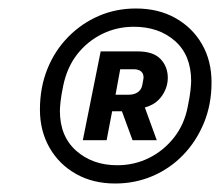

<svg xmlns="http://www.w3.org/2000/svg" viewBox="-20 -730 518 452"><path d="M251 -298Q199 -298 159 -320.5Q119 -343 96.5 -382.5Q74 -422 74 -472Q74 -524 91.5 -567.5Q109 -611 140.5 -643Q172 -675 212.5 -692.5Q253 -710 300 -710Q353 -710 393 -687.5Q433 -665 455.5 -626Q478 -587 478 -536Q478 -484 460 -440.5Q442 -397 411 -365Q380 -333 339 -315.5Q298 -298 251 -298ZM256 -341Q296 -341 330.5 -358Q365 -375 389.5 -406Q414 -437 422 -479Q427 -503 428.5 -518Q430 -533 430 -539Q430 -600 392 -633.5Q354 -667 295 -667Q255 -667 220.5 -650Q186 -633 162 -602.5Q138 -572 129 -529Q124 -505 122.5 -490.5Q121 -476 121 -469Q121 -409 159.5 -375Q198 -341 256 -341ZM244 -468 231 -400H175L217 -609H304Q341 -609 358 -591Q375 -573 375 -547Q375 -524 361 -504Q347 -484 321 -477L349 -400H292L267 -468ZM252 -507H283Q296 -507 304.5 -513Q313 -519 315 -530Q316 -537 317 -541Q318 -545 318 -547Q318 -567 294 -567H263Z"/></svg>

Font: IBM Plex Sans SemiBold
Style: Italic
Weight: 600
Italic angle: -11.31°
Designer: Mike Abbink, Paul van der Laan, Pieter van Rosmalen
Foundry: Bold Monday
Version: Version 3.201